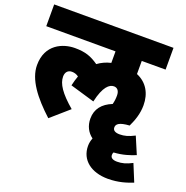

<svg xmlns="http://www.w3.org/2000/svg" viewBox="-148 -759 1095 1128"><g transform="rotate(20 400.0 -194.5)"><path d="M203 -423C129 -423 27 -383 27 -253C27 -163 97 -73 196 18L307 -79C226 -148 194 -197 194 -242C194 -268 208 -286 234 -286C250 -286 264 -281 276 -272C269 -253 263 -232 258 -210L411 -165C433 -264 467 -290 495 -290C515 -290 530 -276 530 -245C530 -226 528 -208 523 -190C463 -166 429 -125 429 -65C429 -20 448 17 481 41C475 56 471 72 471 91C471 178 541 233 646 233C712 233 763 216 800 201L756 94C719 113 693 120 663 120C636 120 621 111 621 93C621 87 622 81 625 76C681 73 725 58 759 44L714 -62C677 -43 651 -36 622 -36C595 -36 579 -45 579 -64C579 -85 596 -101 660 -105C681 -149 696 -194 696 -244C696 -319 662 -377 597 -404V-486H746V-622H0V-486H433V-414C402 -407 375 -394 352 -377C306 -409 269 -423 203 -423Z"/></g></svg>

Font: Noto Sans Devanagari UI SemiCondensed Black
Style: Regular
Weight: 900
Width: 4
Designer: Jelle Bosma - Monotype Design Team
Foundry: Monotype Imaging Inc.
Version: Version 2.004